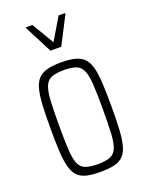

<svg xmlns="http://www.w3.org/2000/svg" viewBox="-139 -790 661 867"><g transform="rotate(-20 191.5 -356.5)"><path d="M192 8Q151 8 124.5 1.5Q98 -5 82 -21.5Q66 -38 58 -68Q50 -98 47.5 -143.5Q45 -189 45 -254Q45 -319 47.5 -365Q50 -411 58 -441Q66 -471 82 -487.5Q98 -504 124.5 -511Q151 -518 192 -518Q232 -518 258.5 -511Q285 -504 301 -487.5Q317 -471 325 -441Q333 -411 335.5 -365Q338 -319 338 -254Q338 -189 335.5 -143.5Q333 -98 325 -68Q317 -38 301 -21.5Q285 -5 258.5 1.5Q232 8 192 8ZM191 -29Q229 -29 250.5 -37.5Q272 -46 282 -69.5Q292 -93 294.5 -137.5Q297 -182 297 -254Q297 -326 294.5 -371Q292 -416 282 -440Q272 -464 250.5 -472.5Q229 -481 192 -481Q154 -481 132.5 -472.5Q111 -464 101 -440Q91 -416 88.5 -371Q86 -326 86 -254Q86 -182 88.5 -137.5Q91 -93 100.5 -69.5Q110 -46 132 -37.5Q154 -29 191 -29ZM165 -584 97 -716V-721H128L191 -615L254 -721H285V-716L217 -584Z"/></g></svg>

Font: Saira ExtraCondensed ExtraLight
Style: Regular
Weight: 250
Width: 2
Designer: Hector Gatti with collaboration of the Omnibus-Type team
Foundry: Omnibus-Type
Version: Version 1.101